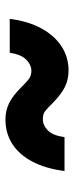

<svg xmlns="http://www.w3.org/2000/svg" viewBox="201 -654 276 719"><g transform="rotate(-90 339.5 -294.0)"><path d="M59.1 -190.9Q67.9 -260.7 93.8 -310.3Q119.6 -359.9 159.9 -386Q200.2 -412.1 252 -412.1Q284.7 -412.1 312.7 -398.7Q340.8 -385.3 374.5 -351.1Q391.1 -334 403.3 -324.7Q415.5 -315.4 434.1 -314.9Q457.5 -315.4 476.6 -334.7Q495.6 -354 502 -396H628.9Q620.1 -327.1 593.3 -277.8Q566.4 -228.5 525.9 -202.1Q485.4 -175.8 435.5 -175.8Q400.4 -175.8 372.1 -190.4Q343.8 -205.1 312 -236.8Q293.9 -255.4 283 -263.7Q272 -272 253.9 -272Q230 -272 210.9 -253.2Q191.9 -234.4 186 -190.9Z"/></g></svg>

Font: Inter 20pt ExtraBold
Style: Italic
Weight: 800
Italic angle: -9.3988°
Version: Version 4.001;git-66647c0bb